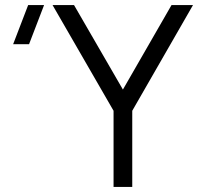

<svg xmlns="http://www.w3.org/2000/svg" viewBox="-20 -740 784 760"><path d="M503.5 0V-301.5L744 -720H659L466.5 -385.5L273 -720H188L429.5 -301.5V0ZM32 -565H95L154.5 -720H91.5Z"/></svg>

Font: Manrope
Style: Regular
Weight: 400
Designer: Mikhail Sharanda
Foundry: Mikhail Sharanda
Version: Version 4.505